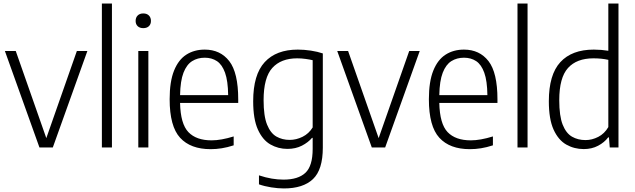

<svg xmlns="http://www.w3.org/2000/svg" viewBox="-20 -828 3566 1078"><path d="M201.5 0 7.5 -541.5H68.5L240 -52.5L411.5 -541.5H470.5L276.5 0Z M552 0V-808H608.5V0Z M756.5 0V-541.5H813V0ZM784.5 -670Q764.5 -670 753 -681Q741.5 -692 741.5 -710.5Q741.5 -729.5 753 -741Q764.5 -752.5 784.5 -752.5Q804.5 -752.5 816 -741Q827.5 -729.5 827.5 -710.5Q827.5 -692 816 -681Q804.5 -670 784.5 -670Z M1162.5 9.5Q1050 9.5 991.2 -54.5Q932.5 -118.5 932.5 -271Q932.5 -370 957.2 -431.5Q982 -493 1026.2 -521.2Q1070.5 -549.5 1129.5 -549.5Q1217 -549.5 1267.2 -484.8Q1317.5 -420 1317.5 -270V-250H991Q993.5 -132.5 1037.8 -86.2Q1082 -40 1168 -40Q1221 -40 1292 -62V-12Q1256.5 -0.5 1225 4.5Q1193.5 9.5 1162.5 9.5ZM1129.5 -504Q1089.5 -504 1058.8 -484.8Q1028 -465.5 1010.2 -419.8Q992.5 -374 991 -294H1261Q1260 -374 1243.5 -419.8Q1227 -465.5 1198 -484.8Q1169 -504 1129.5 -504Z M1574 230Q1541 230 1503 224Q1465 218 1434 207V156.5Q1471.5 169 1505.8 174.8Q1540 180.5 1572 180.5Q1654 180.5 1694.8 142.2Q1735.5 104 1735.5 8V-54H1732Q1710.5 -28.5 1675.2 -10.2Q1640 8 1593.5 8Q1542 8 1498.2 -17Q1454.5 -42 1428 -100.5Q1401.5 -159 1401.5 -259.5Q1401.5 -409 1466.2 -479.2Q1531 -549.5 1652 -549.5Q1687.5 -549.5 1725.5 -543.8Q1763.5 -538 1792.5 -528V1Q1792.5 125 1737.2 177.5Q1682 230 1574 230ZM1606.5 -42.5Q1643.5 -42.5 1678.8 -60Q1714 -77.5 1735.5 -112.5V-490Q1719 -494 1695.5 -497.2Q1672 -500.5 1648.5 -500.5Q1557.5 -500.5 1508.8 -446.5Q1460 -392.5 1460 -265.5Q1460 -176.5 1479.5 -128.2Q1499 -80 1532 -61.2Q1565 -42.5 1606.5 -42.5Z M2067.5 0 1873.5 -541.5H1934.5L2106 -52.5L2277.5 -541.5H2336.5L2142.5 0Z M2618 9.5Q2505.5 9.5 2446.8 -54.5Q2388 -118.5 2388 -271Q2388 -370 2412.8 -431.5Q2437.5 -493 2481.8 -521.2Q2526 -549.5 2585 -549.5Q2672.5 -549.5 2722.8 -484.8Q2773 -420 2773 -270V-250H2446.5Q2449 -132.5 2493.2 -86.2Q2537.5 -40 2623.5 -40Q2676.5 -40 2747.5 -62V-12Q2712 -0.5 2680.5 4.5Q2649 9.5 2618 9.5ZM2585 -504Q2545 -504 2514.2 -484.8Q2483.5 -465.5 2465.8 -419.8Q2448 -374 2446.5 -294H2716.5Q2715.5 -374 2699 -419.8Q2682.5 -465.5 2653.5 -484.8Q2624.5 -504 2585 -504Z M2885.5 0V-808H2942V0Z M3257.5 9Q3204 9 3159.5 -16.2Q3115 -41.5 3088.2 -100.2Q3061.5 -159 3061.5 -259.5Q3061.5 -409 3126.2 -479.2Q3191 -549.5 3314 -549.5Q3334.5 -549.5 3356 -547.8Q3377.5 -546 3395.5 -543V-808H3452.5V0H3403.5L3399 -56.5H3394.5Q3373.5 -28.5 3338.2 -9.8Q3303 9 3257.5 9ZM3267.5 -41.5Q3304 -41.5 3339 -59.5Q3374 -77.5 3395.5 -114.5V-492Q3358 -500.5 3312 -500.5Q3218 -500.5 3169 -446.2Q3120 -392 3120 -265.5Q3120 -176.5 3139.2 -128Q3158.5 -79.5 3191.8 -60.5Q3225 -41.5 3267.5 -41.5Z"/></svg>

Font: Encode Sans Semi Condensed Light
Style: Regular
Weight: 300
Width: 4
Designer: Multiple Designers
Foundry: Impallari Type
Version: Version 3.000; ttfautohint (v1.8.3) -l 8 -r 50 -G 200 -x 14 